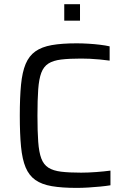

<svg xmlns="http://www.w3.org/2000/svg" viewBox="-20 -907 615 935"><path d="M353.2 8Q281.4 8 232.3 -0.4Q183.1 -8.8 152.3 -30.5Q121.4 -52.2 104.9 -91.5Q88.4 -130.8 82.4 -192.9Q76.4 -255 76.4 -344Q76.4 -432.6 82.4 -494.4Q88.4 -556.3 104.9 -595.6Q121.4 -634.9 152.3 -656.8Q183.1 -678.7 232.3 -687.4Q281.4 -696 353.2 -696Q380.8 -696 410.2 -694.2Q439.6 -692.5 467 -689.1Q494.3 -685.8 513.9 -681.3V-611.8Q491.2 -614.8 466.4 -617.3Q441.6 -619.8 417.8 -620.8Q393.9 -621.8 375.2 -621.8Q316.7 -621.8 277.8 -617.1Q239 -612.4 215.8 -597.6Q192.5 -582.8 181.1 -552.6Q169.8 -522.5 166.1 -471.8Q162.4 -421.1 162.4 -344Q162.4 -267.4 166.1 -216.5Q169.8 -165.5 181.1 -135.4Q192.5 -105.2 215.8 -90.4Q239 -75.6 277.8 -70.9Q316.7 -66.2 375.2 -66.2Q409.1 -66.2 449 -69.2Q489 -72.2 517.9 -76.2V-4.7Q496.8 -1.2 468.2 1.6Q439.5 4.5 409.7 6.2Q379.8 8 353.2 8ZM292.9 -806.2V-886.7H369.6V-806.2Z"/></svg>

Font: Saira Thin
Style: Regular
Weight: 100
Designer: Hector Gatti with collaboration of the Omnibus-Type team
Foundry: Omnibus-Type
Version: Version 1.101